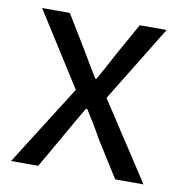

<svg xmlns="http://www.w3.org/2000/svg" viewBox="-67 -605 631 668"><g transform="rotate(10 249.0 -271.5)"><path d="M15 0H111L184 -127C203 -160 221 -193 240 -224H245C265 -193 285 -160 303 -127L383 0H483L304 -274L469 -543H374L307 -423C291 -393 275 -363 258 -333H254C236 -363 217 -393 200 -423L127 -543H29L194 -283Z"/></g></svg>

Font: Noto Sans Mono CJK JP Regular
Style: Regular
Weight: 400
Designer: Ryoko NISHIZUKA (kana & ideographs); Paul D. Hunt (Latin, Greek & Cyrillic); Wenlong ZHANG (bopomofo); Sandoll Communica
Foundry: Adobe Systems Incorporated
Version: Version 1.004;PS 1.004;hotconv 1.0.82;makeotf.lib2.5.63406